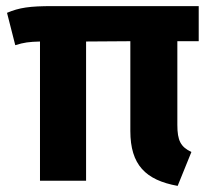

<svg xmlns="http://www.w3.org/2000/svg" viewBox="-20 -592 697 629"><path d="M631 -457V-572H152C77 -572 43 -567 3 -550L30 -444C59 -453 75 -455 111 -456V0H262V-456L407 -457V-163C407 -52 457 -2 562 17L607 -94C572 -111 561 -131 561 -183V-457Z"/></svg>

Font: Glow Sans TC Normal
Style: Bold
Weight: 700
Designer: Ryoko NISHIZUKA (kana, bopomofo & ideographs); Paul D. Hunt (Latin, Greek & Cyrillic); Sandoll Communications, Soo-young
Version: Version 0.93